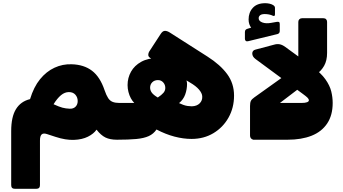

<svg xmlns="http://www.w3.org/2000/svg" viewBox="-20 -864 2145 1201"><path d="M73 317Q50 317 50 294V-44Q50 -133 80 -181.5Q110 -230 168 -244Q191 -320 230.5 -368.5Q270 -417 321 -440.5Q372 -464 428 -462Q505 -460 555.5 -421.5Q606 -383 634 -300Q645 -268 656.5 -250.5Q668 -233 685 -226.5Q702 -220 727 -220Q742 -220 742 -205V-20Q742 10 712 10Q668 10 639.5 -4Q611 -18 584 -53Q566 -27 530 -9Q494 9 442.5 11Q391 13 327 -8L275 -25Q252 -33 241 -23.5Q230 -14 230 15V294Q230 317 207 317ZM416 -184Q439 -183 452.5 -196.5Q466 -210 466 -232Q466 -255 451.5 -271.5Q437 -288 411 -288Q385 -288 361.5 -268.5Q338 -249 315 -212Q350 -196 370.5 -190.5Q391 -185 416 -184Z M1178 5Q1127 5 1071.5 -9.5Q1016 -24 959 -54Q940 -26 910 -12.5Q880 1 832.5 5.5Q785 10 712 10Q697 10 697 -5V-190Q697 -220 725 -220Q749 -220 772.5 -220Q796 -220 820 -220Q808 -232 798.5 -249.5Q789 -267 783.5 -288.5Q778 -310 778 -332Q778 -377 799.5 -415.5Q821 -454 863.5 -477.5Q906 -501 968 -501Q981 -501 994 -499Q1007 -497 1021 -494L1019 -436L919 -502Q907 -510 907.5 -521.5Q908 -533 913 -541L986 -653Q998 -671 1012 -671Q1026 -671 1043 -660L1278 -510Q1358 -459 1401 -400.5Q1444 -342 1444 -266Q1444 -190 1409.5 -128.5Q1375 -67 1315 -31Q1255 5 1178 5ZM967 -254Q991 -270 1002.5 -283.5Q1014 -297 1014 -314Q1014 -334 1001 -348.5Q988 -363 968 -363Q946 -363 932.5 -349.5Q919 -336 919 -316Q919 -299 929.5 -284.5Q940 -270 967 -254ZM1180 -199Q1212 -200 1229.5 -218Q1247 -236 1245 -262Q1244 -281 1225 -303.5Q1206 -326 1168 -348L1052 -418L1089 -436Q1123 -405 1136.5 -382.5Q1150 -360 1150 -339Q1150 -305 1138.5 -273Q1127 -241 1100 -219Q1113 -213 1126.5 -208Q1140 -203 1154 -201Q1168 -199 1180 -199Z M1564 10Q1544 4 1544 -16V-201Q1544 -222 1549.5 -233Q1555 -244 1571 -255L1781 -405L1886 -338L1731 -220H1866Q1889 -220 1900.5 -224.5Q1912 -229 1912 -236Q1912 -245 1902.5 -254Q1893 -263 1875 -276L1578 -495Q1558 -510 1558 -529.5Q1558 -549 1579 -554L1696 -585Q1713 -590 1729.5 -587Q1746 -584 1765 -570L1931 -449Q1988 -407 2015.5 -368Q2043 -329 2052 -292.5Q2061 -256 2061 -220Q2061 -143 2026.5 -91.5Q1992 -40 1929 -15Q1866 10 1779 10ZM1912 -386 1812 -444Q1828 -450 1835 -458Q1842 -466 1844 -478.5Q1846 -491 1846 -511V-727Q1846 -737 1852.5 -743.5Q1859 -750 1869 -750H2003Q2014 -750 2020 -743.5Q2026 -737 2026 -727V-533Q2026 -485 2007.5 -452.5Q1989 -420 1962.5 -403Q1936 -386 1912 -386ZM1531 -606Q1521 -604 1516.5 -609Q1512 -614 1512 -621V-663Q1512 -673 1516.5 -677.5Q1521 -682 1528 -684L1551 -691Q1544 -700 1539.5 -713Q1535 -726 1535 -742Q1535 -786 1561.5 -815Q1588 -844 1639 -844Q1653 -844 1666 -841Q1679 -838 1687 -833Q1700 -826 1700 -815V-774Q1700 -761 1688 -765Q1676 -771 1662.5 -773.5Q1649 -776 1636 -776Q1616 -776 1607 -768.5Q1598 -761 1598 -750Q1598 -732 1621 -723.5Q1644 -715 1676 -721L1710 -727Q1721 -729 1725.5 -726Q1730 -723 1730 -713V-671Q1730 -655 1716 -651Z"/></svg>

Font: Rubik Black
Style: Italic
Weight: 900
Italic angle: -12°
Designer: Hubert and Fischer
Foundry: Hubert and Fischer
Version: Version 2.300;gftools[0.9.30]